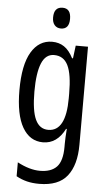

<svg xmlns="http://www.w3.org/2000/svg" viewBox="-63 -779 589 1059"><g transform="rotate(5 231.0 -249.5)"><path d="M199 -547Q237 -547 265.5 -528Q294 -509 316 -466H321L330 -537H398V6Q398 118 350 179Q302 240 195 240Q158 240 127.5 232.5Q97 225 68 209V132Q136 168 193 168Q255 168 286 135.5Q317 103 317 25V9Q317 -8 318 -29.5Q319 -51 321 -75H317Q274 10 196 10Q123 10 82.5 -60Q42 -130 42 -266Q42 -406 84 -476.5Q126 -547 199 -547ZM216 -475Q169 -475 147 -421.5Q125 -368 125 -265Q125 -159 148 -110Q171 -61 219 -61Q317 -61 317 -245V-270Q317 -377 293 -426Q269 -475 216 -475ZM240 -739Q286 -739 286 -681Q286 -624 240 -624Q218 -624 205 -639Q192 -654 192 -681Q192 -739 240 -739Z"/></g></svg>

Font: Noto Sans Lao UI ExtCond
Style: Regular
Weight: 400
Width: 2
Designer: Monotype Design Team
Foundry: Monotype Imaging Inc.
Version: Version 2.000; ttfautohint (v1.8.4.7-5d5b)